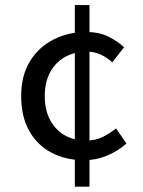

<svg xmlns="http://www.w3.org/2000/svg" viewBox="-20 -693 556 748"><path d="M308.1 -68.8Q236.3 -68.8 180.7 -98.1Q125 -127.4 93.8 -183.1Q62.5 -238.8 62.5 -318.8Q62.5 -398.9 96.9 -454.6Q131.3 -510.3 189 -539.3Q246.6 -568.4 315.9 -568.4Q365.2 -568.4 401.4 -550.8Q437.5 -533.2 463.4 -508.8L417.5 -450.2Q396.5 -469.2 372.1 -480.5Q347.7 -491.7 319.8 -491.7Q244.1 -491.7 199.2 -444.6Q154.3 -397.5 154.3 -318.8Q154.3 -240.7 198 -193.1Q241.7 -145.5 317.4 -145.5Q352.1 -145.5 380.6 -159.7Q409.2 -173.8 432.1 -192.9L472.7 -133.8Q438 -103.5 395.8 -86.2Q353.5 -68.8 308.1 -68.8ZM271.5 34.2V-673.3H328.6V34.2Z"/></svg>

Font: Akatab Medium
Style: Regular
Weight: 500
Designer: SIL Global
Foundry: SIL Global
Version: Version 4.100